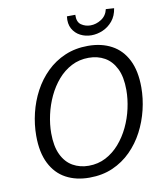

<svg xmlns="http://www.w3.org/2000/svg" viewBox="-96 -968 918 1057"><g transform="rotate(-10 363.5 -440.0)"><path d="M318.6 9Q243.9 9 187.9 -21.2Q131.9 -51.3 100.6 -113.2Q69.2 -175 69.2 -268.4Q69.2 -331.7 84.4 -394.8Q99.6 -458 129.5 -514.2Q159.5 -570.4 203.9 -613.9Q248.2 -657.4 306.2 -682.2Q364.3 -707.1 435.3 -707.1Q510.7 -707.1 567 -676.7Q623.4 -646.4 654.4 -585Q685.4 -523.7 685.4 -431.3Q685.4 -369.4 670.2 -306.5Q655.1 -243.7 625.6 -187.2Q596.1 -130.7 551.7 -86.3Q507.4 -42 449.4 -16.5Q391.4 9 318.6 9ZM326 -56.2Q378.6 -56.2 421.9 -78.9Q465.2 -101.6 498.7 -140.1Q532.1 -178.6 555.3 -227.2Q578.4 -275.8 590 -328.6Q601.7 -381.4 601.7 -431.4Q601.7 -505 578.7 -551.2Q555.8 -597.5 516.6 -619.7Q477.5 -641.8 427.6 -641.8Q375 -641.8 331.5 -619.3Q288.1 -596.8 254.9 -558.5Q221.8 -520.1 199 -471.7Q176.2 -423.2 164.6 -370.6Q152.9 -317.9 152.9 -268Q152.9 -194.8 175.6 -147.8Q198.2 -100.9 237.6 -78.5Q277.1 -56.2 326 -56.2ZM465.3 -761Q431.9 -761 403.7 -775.6Q375.5 -790.1 360 -818.1Q344.5 -846.2 349.8 -887.2L396.7 -887.6Q395 -847.2 417.8 -831.4Q440.7 -815.6 469.3 -815.6Q501.3 -815.6 530.5 -834.4Q559.6 -853.2 567.6 -889.2L613.5 -886.2Q607.1 -843.8 584.1 -816.1Q561.1 -788.4 529.5 -774.7Q498 -761 465.3 -761Z"/></g></svg>

Font: Bitter Thin
Style: Italic
Weight: 100
Italic angle: -9°
Designer: Sol Matas, and Bitter project Authors
Foundry: Sol Matas
Version: Version 2.002